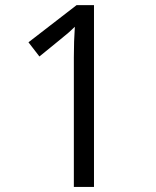

<svg xmlns="http://www.w3.org/2000/svg" viewBox="-20 -734 612 754"><path d="M349.1 0H270V-508.8Q270 -572.3 273.9 -628.9Q263.7 -618.7 251 -607.4Q238.3 -596.2 134.8 -512.2L91.8 -567.9L280.8 -713.9H349.1Z"/></svg>

Font: f0_57812 
Style: Regular
Weight: 400
Foundry: Ascender Corporation
Version: Version 1.10